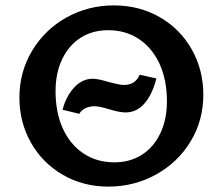

<svg xmlns="http://www.w3.org/2000/svg" viewBox="-20 -685 825 712"><path d="M52 -323Q52 -419 99.5 -497.5Q147 -576 227 -620.5Q307 -665 402 -665Q497 -665 573 -621Q649 -577 691.5 -501Q734 -425 734 -334Q734 -238 686.5 -160Q639 -82 558 -37.5Q477 7 382 7Q288 7 212.5 -37Q137 -81 94.5 -156.5Q52 -232 52 -323ZM599 -309Q599 -388 572 -447.5Q545 -507 495.5 -540Q446 -573 381 -573Q323 -573 279 -545Q235 -517 210.5 -465.5Q186 -414 186 -347Q186 -268 213 -208.5Q240 -149 289.5 -116Q339 -83 404 -83Q462 -83 506 -111Q550 -139 574.5 -190.5Q599 -242 599 -309ZM212 -278Q225 -328 255 -360.5Q285 -393 324 -393Q343 -393 383 -381Q388 -380 407 -375Q426 -370 440 -370Q482 -370 498 -408L560 -394Q545 -335 516 -301.5Q487 -268 445 -268Q424 -268 384 -280Q349 -291 330 -291Q313 -291 297.5 -284Q282 -277 274 -263Z"/></svg>

Font: Ysabeau SC
Style: Bold
Weight: 700
Designer: Christian Thalmann (Catharsis Fonts)
Version: Version 0.003